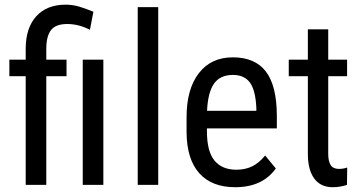

<svg xmlns="http://www.w3.org/2000/svg" viewBox="-20 -780 1522 810"><path d="M88.4 0H175.3V-458.5H260.7V-528.3H175.3V-574.2C175.3 -609.4 181.9 -635.6 195.1 -652.8C208.3 -670.1 231.1 -678.7 263.7 -678.7C295.9 -678.7 327.8 -670.6 359.4 -654.3L374 -730.5C353.5 -738.9 334 -746 315.4 -751.7C296.9 -757.4 277.3 -760.3 256.8 -760.3C204.1 -760.3 163 -744.1 133.5 -711.9C104.1 -679.7 89 -634.8 88.4 -577.1V-528.3H19.5V-458.5H88.4ZM416 0V-528.3H329.1V0Z M647.5 0V-750H561V0Z M972.2 9.8C1049 9.8 1106.1 -16.6 1143.6 -69.3L1098.6 -124C1081.7 -103.2 1063.6 -88 1044.2 -78.4C1024.8 -68.8 1002.4 -64 977.1 -64C937 -64 906.3 -76.8 885 -102.5C863.7 -128.3 853 -169.4 853 -226.1V-238.3H1147.9V-294.9C1147.3 -378.3 1131.7 -439.6 1101.1 -479C1070.5 -518.4 1024.3 -538.1 962.4 -538.1C900.9 -538.1 852.9 -515.7 818.6 -470.9C784.3 -426.2 767.1 -364.4 767.1 -285.6V-221.7C767.7 -145.8 785.6 -88.3 820.8 -49.1C856 -9.8 906.4 9.8 972.2 9.8ZM962.4 -463.9C994.6 -463.9 1018.6 -453.1 1034.4 -431.6C1050.2 -410.2 1059.2 -374.3 1061.5 -324.2V-312.5H853.5C855.8 -364.3 865.6 -402.4 882.8 -427C900.1 -451.6 926.6 -463.9 962.4 -463.9Z M1364.7 -656.2H1278.8V-528.3H1198.2V-458.5H1278.8V-130.4C1278.8 -85.8 1287.8 -51.3 1305.7 -26.9C1323.6 -2.4 1349.6 9.8 1383.8 9.8C1404.3 9.8 1424.3 6.5 1443.8 0L1444.8 -73.2C1433.1 -69.3 1421.5 -67.4 1410.2 -67.4C1393.6 -67.4 1381.8 -72.8 1375 -83.5C1368.2 -94.2 1364.7 -110 1364.7 -130.9V-458.5H1444.3V-528.3H1364.7Z"/></svg>

Font: Roboto Condensed
Style: Regular
Weight: 400
Designer: Google
Version: Version 2.134; 2016